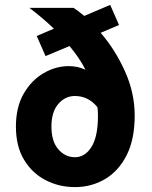

<svg xmlns="http://www.w3.org/2000/svg" viewBox="-20 -752 620 784"><path d="M45 -235Q45 -315 77 -370Q109 -425 158.5 -453.5Q208 -482 260 -482Q299 -482 329 -467Q316 -493 299.5 -517Q283 -541 264 -564L166 -523L130 -605L200 -635Q154 -679 100 -720H280Q291 -713 302 -704.5Q313 -696 324 -687L430 -732L466 -650L391 -618Q450 -550 490 -461.5Q530 -373 530 -280Q530 -183 497 -118Q464 -53 408.5 -20.5Q353 12 286 12Q221 12 166 -16.5Q111 -45 78 -100Q45 -155 45 -235ZM190 -235Q190 -175 218 -142.5Q246 -110 286 -110Q327 -110 353.5 -152Q380 -194 380 -280Q380 -288 379.5 -297Q379 -306 378 -314Q341 -360 286 -360Q246 -360 218 -327.5Q190 -295 190 -235Z"/></svg>

Font: Radio Canada
Style: Bold
Weight: 700
Designer: Charles Daoud, Etienne Aubert Bonn, Alexandre Saumier Demers, Jacques Le Bailly
Foundry: Radio-Canada
Version: Version 2.104; ttfautohint (v1.8.4.7-5d5b);gftools[0.9.28.de